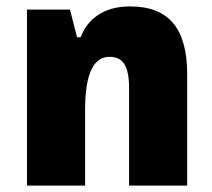

<svg xmlns="http://www.w3.org/2000/svg" viewBox="-20 -578 659 598"><path d="M64 0H245V-235C245 -352 273 -401 321 -401C361 -401 382 -376 382 -304V0H563V-346C563 -487 508 -558 385 -558C299 -558 251 -515 231 -462H220L198 -548H64Z"/></svg>

Font: Noto Sans Thai SemCond Blk
Style: Regular
Weight: 900
Width: 4
Designer: Monotype Design Team
Foundry: Monotype Imaging Inc.
Version: Version 2.002